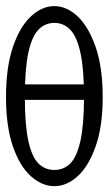

<svg xmlns="http://www.w3.org/2000/svg" viewBox="-25 -559 374 642"><path d="M43.9 -225.1V-276.9H269V-225.1ZM156.7 9.3Q188.5 9.3 210.4 -12.9Q232.4 -35.2 244.1 -88.9Q255.9 -142.6 255.9 -234.4Q255.9 -327.6 244.1 -381.8Q232.4 -436 210.4 -459.2Q188.5 -482.4 156.7 -482.4Q125 -482.4 103 -459.2Q81.1 -436 69.6 -382.1Q58.1 -328.1 58.1 -234.4Q58.1 -142.1 69.6 -88.6Q81.1 -35.2 103 -12.9Q125 9.3 156.7 9.3ZM156.7 63.5Q115.7 63.5 78.6 30.5Q41.5 -2.4 18.3 -69.1Q-4.9 -135.7 -4.9 -234.4Q-4.9 -334.5 18.3 -402.3Q41.5 -470.2 78.6 -504.4Q115.7 -538.6 156.7 -538.6Q197.8 -538.6 234.4 -504.4Q271 -470.2 294.7 -402.1Q318.4 -334 318.4 -234.4Q318.4 -136.2 294.7 -69.3Q271 -2.4 234.4 30.5Q197.8 63.5 156.7 63.5Z"/></svg>

Font: Scarab Serif
Style: Condensed
Weight: 400
Designer: John Roberts
Foundry: Scarab
Version: 1.0